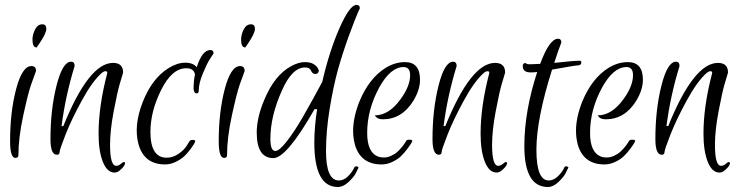

<svg xmlns="http://www.w3.org/2000/svg" viewBox="-20 -639 3018 776"><path d="M20.8 -68Q20.8 -186.4 45.2 -279.2Q69.6 -372 107.2 -372Q125.6 -372 125.6 -352Q117.6 -331.2 105.6 -296.8Q93.6 -262.4 74 -172.4Q54.4 -82.4 54.4 -12Q54.4 -0.8 42.4 -0.8Q20.8 -0.8 20.8 -68ZM128 -447.2Q111.2 -447.2 111.2 -479.2Q111.2 -498.4 121.6 -519.6Q132 -540.8 151.2 -540.8Q167.2 -540.8 167.2 -522.4Q167.2 -504 137.6 -460.8Z M236 -129.6Q339.2 -384.8 436.8 -384.8Q477.6 -384.8 477.6 -345.6Q472 -327.2 463.2 -297.2Q454.4 -267.2 439.6 -189.6Q424.8 -112 424.8 -53.6Q424.8 31.2 449.6 31.2Q459.2 31.2 468 23.6Q476.8 16 480 16Q491.2 16 480 33.6Q476 39.2 465.2 48.8Q454.4 58.4 443.2 58.4Q412.8 58.4 395.6 14.8Q378.4 -28.8 378.4 -98.4Q378.4 -208.8 412.8 -340.8Q416 -351.2 406.4 -351.2Q400 -351.2 392 -344.8Q353.6 -311.2 311.2 -233.6Q268.8 -156 244.8 -94.8Q220.8 -33.6 220.8 -23.6Q220.8 -13.6 209.6 -13.6Q184 -13.6 184 -76.8Q184 -196 208.4 -292.8Q232.8 -389.6 267.2 -389.6Q281.6 -389.6 281.6 -372Q244.8 -252.8 228.8 -129.6Z M768.8 -68.8V-66.4Q765.6 -57.6 751.2 -38Q736.8 -18.4 723.6 -6.4Q710.4 5.6 689.6 15.6Q668.8 25.6 647.2 25.6Q563.2 25.6 540 -55.2Q519.2 -130.4 556.8 -226.4Q594.4 -322.4 661.6 -364Q696.8 -385.6 728.8 -385.6Q760.8 -385.6 775.2 -367.2Q796.8 -436.8 830.4 -436.8Q843.2 -436.8 843.2 -423.2Q836.8 -413.6 826.8 -398Q816.8 -382.4 800 -342.4Q783.2 -302.4 783.2 -272Q783.2 -261.6 774.4 -261.6Q764 -261.6 762.4 -280Q762.4 -311.2 768 -338.4Q763.2 -363.2 732.8 -363.2Q675.2 -363.2 631.6 -276Q588 -188.8 588 -105.6Q588 -1.6 653.6 -1.6Q679.2 -1.6 702 -17.6Q724.8 -33.6 734.4 -49.6L744.8 -66.4Q748 -73.6 758.4 -73.6Q768.8 -73.6 768.8 -68.8Z M864 -68Q864 -186.4 888.4 -279.2Q912.8 -372 950.4 -372Q968.8 -372 968.8 -352Q960.8 -331.2 948.8 -296.8Q936.8 -262.4 917.2 -172.4Q897.6 -82.4 897.6 -12Q897.6 -0.8 885.6 -0.8Q864 -0.8 864 -68ZM971.2 -447.2Q954.4 -447.2 954.4 -479.2Q954.4 -498.4 964.8 -519.6Q975.2 -540.8 994.4 -540.8Q1010.4 -540.8 1010.4 -522.4Q1010.4 -504 980.8 -460.8Z M1084.8 0Q1017.6 0 1017.6 -103.2Q1017.6 -163.2 1048 -235.2Q1089.6 -336 1157.6 -372Q1187.2 -388 1211.2 -388Q1235.2 -388 1248 -379.6Q1260.8 -371.2 1264.8 -362.4L1268.8 -353.6Q1266.4 -340 1254.4 -340Q1242.4 -340 1237.2 -353.2Q1232 -366.4 1212.8 -366.4Q1160.8 -366.4 1120 -274.4Q1072.8 -170.4 1072.8 -77.6Q1072.8 -28.8 1092.8 -28.8Q1108.8 -28.8 1139.6 -68.4Q1170.4 -108 1203.2 -164.8Q1248 -243.2 1282.4 -308Q1311.2 -432.8 1352.4 -526Q1393.6 -619.2 1420.8 -619.2Q1434.4 -619.2 1434.4 -605.6Q1415.2 -564 1389.2 -492Q1363.2 -420 1345.2 -354.8Q1327.2 -289.6 1312.4 -199.2Q1297.6 -108.8 1297.6 -28.8Q1297.6 90.4 1349.6 90.4Q1369.6 90.4 1386.8 73.2Q1404 56 1411.2 39.2Q1415.2 30.4 1425.6 34.4Q1429.6 36 1428.8 39.2Q1424 49.6 1416.8 63.2Q1409.6 76.8 1388.4 96.8Q1367.2 116.8 1345.6 116.8Q1250.4 116.8 1250.4 -62.4Q1250.4 -125.6 1261.6 -197.6H1251.2Q1138.4 0 1084.8 0Z M1616.8 -388Q1677.6 -388 1677.6 -316.8Q1677.6 -276 1650.4 -231.2Q1604 -156.8 1527.2 -156.8Q1515.2 -156.8 1507.2 -160.8Q1499.2 -164.8 1495.2 -172.8Q1552 -172.8 1599.2 -238.4Q1637.6 -291.2 1637.6 -335.2Q1637.6 -368 1611.2 -368Q1558.4 -368 1512.8 -285.6Q1464 -196 1464 -101.6Q1464 -21.6 1509.6 -5.6Q1518.4 -2.4 1532 -2.4Q1545.6 -2.4 1560.8 -9.2Q1576 -16 1586.4 -25.6Q1607.2 -44.8 1620.8 -68Q1624 -74.4 1632.8 -74.4Q1647.2 -74.4 1646.4 -69.6Q1644 -60.8 1628.4 -40Q1612.8 -19.2 1599.6 -6.8Q1586.4 5.6 1565.2 15.6Q1544 25.6 1522.4 25.6Q1437.6 25.6 1414.4 -54.4Q1407.2 -81.6 1407.2 -110.4Q1407.2 -164 1432 -227.2Q1471.2 -323.2 1540 -365.6Q1577.6 -388 1616.8 -388Z M1780 -129.6Q1883.2 -384.8 1980.8 -384.8Q2021.6 -384.8 2021.6 -345.6Q2016 -327.2 2007.2 -297.2Q1998.4 -267.2 1983.6 -189.6Q1968.8 -112 1968.8 -53.6Q1968.8 31.2 1993.6 31.2Q2003.2 31.2 2012 23.6Q2020.8 16 2024 16Q2035.2 16 2024 33.6Q2020 39.2 2009.2 48.8Q1998.4 58.4 1987.2 58.4Q1956.8 58.4 1939.6 14.8Q1922.4 -28.8 1922.4 -98.4Q1922.4 -208.8 1956.8 -340.8Q1960 -351.2 1950.4 -351.2Q1944 -351.2 1936 -344.8Q1897.6 -311.2 1855.2 -233.6Q1812.8 -156 1788.8 -94.8Q1764.8 -33.6 1764.8 -23.6Q1764.8 -13.6 1753.6 -13.6Q1728 -13.6 1728 -76.8Q1728 -196 1752.4 -292.8Q1776.8 -389.6 1811.2 -389.6Q1825.6 -389.6 1825.6 -372Q1788.8 -252.8 1772.8 -129.6Z M2124 -346.4Q2092.8 -346.4 2092.8 -372Q2092.8 -381.6 2100.8 -384Q2101.6 -384.8 2103.2 -384.8Q2108 -379.2 2121.2 -379.2Q2134.4 -379.2 2163.2 -380.8Q2200.8 -482.4 2235.2 -482.4Q2248.8 -482.4 2248.8 -467.2Q2236 -435.2 2220 -384.8Q2299.2 -393.6 2323.2 -393.6Q2329.6 -393.6 2329.6 -387.2Q2329.6 -374.4 2312.8 -374.4Q2304 -374.4 2211.2 -357.6Q2148 -157.6 2148 -33.6Q2148 90.4 2197.6 90.4Q2217.6 90.4 2235.2 73.2Q2252.8 56 2260 39.2Q2263.2 30.4 2273.6 34.4Q2278.4 36 2276.8 39.2Q2272 49.6 2264.8 63.2Q2257.6 76.8 2236.8 96.8Q2216 116.8 2194.4 116.8Q2099.2 116.8 2099.2 -48.8Q2099.2 -188.8 2151.2 -348Q2140 -346.4 2124 -346.4Z M2517.6 -388Q2578.4 -388 2578.4 -316.8Q2578.4 -276 2551.2 -231.2Q2504.8 -156.8 2428 -156.8Q2416 -156.8 2408 -160.8Q2400 -164.8 2396 -172.8Q2452.8 -172.8 2500 -238.4Q2538.4 -291.2 2538.4 -335.2Q2538.4 -368 2512 -368Q2459.2 -368 2413.6 -285.6Q2364.8 -196 2364.8 -101.6Q2364.8 -21.6 2410.4 -5.6Q2419.2 -2.4 2432.8 -2.4Q2446.4 -2.4 2461.6 -9.2Q2476.8 -16 2487.2 -25.6Q2508 -44.8 2521.6 -68Q2524.8 -74.4 2533.6 -74.4Q2548 -74.4 2547.2 -69.6Q2544.8 -60.8 2529.2 -40Q2513.6 -19.2 2500.4 -6.8Q2487.2 5.6 2466 15.6Q2444.8 25.6 2423.2 25.6Q2338.4 25.6 2315.2 -54.4Q2308 -81.6 2308 -110.4Q2308 -164 2332.8 -227.2Q2372 -323.2 2440.8 -365.6Q2478.4 -388 2517.6 -388Z M2680.8 -129.6Q2784 -384.8 2881.6 -384.8Q2922.4 -384.8 2922.4 -345.6Q2916.8 -327.2 2908 -297.2Q2899.2 -267.2 2884.4 -189.6Q2869.6 -112 2869.6 -53.6Q2869.6 31.2 2894.4 31.2Q2904 31.2 2912.8 23.6Q2921.6 16 2924.8 16Q2936 16 2924.8 33.6Q2920.8 39.2 2910 48.8Q2899.2 58.4 2888 58.4Q2857.6 58.4 2840.4 14.8Q2823.2 -28.8 2823.2 -98.4Q2823.2 -208.8 2857.6 -340.8Q2860.8 -351.2 2851.2 -351.2Q2844.8 -351.2 2836.8 -344.8Q2798.4 -311.2 2756 -233.6Q2713.6 -156 2689.6 -94.8Q2665.6 -33.6 2665.6 -23.6Q2665.6 -13.6 2654.4 -13.6Q2628.8 -13.6 2628.8 -76.8Q2628.8 -196 2653.2 -292.8Q2677.6 -389.6 2712 -389.6Q2726.4 -389.6 2726.4 -372Q2689.6 -252.8 2673.6 -129.6Z"/></svg>

Font: Euphoria Script
Style: Regular
Weight: 400
Designer: Sabrina Mariela Lopez
Foundry: Sabrina Mariela Lopez
Version: Version 1.002